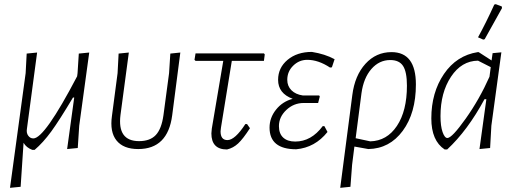

<svg xmlns="http://www.w3.org/2000/svg" viewBox="-20 -711 2475 921"><path d="M109 -92Q106 -73 115.5 -60Q125 -47 140 -47Q194 -47 350 -345L352 -360L358 -454L408 -459L360 -108L353 -1L302 4L336 -243H330Q265 -134 226 -80.5Q187 -27 146 8H135Q106 -3 93 -26L79 185L28 190L103 -360L108 -454L158 -459Z M643 4Q572 4 539 -37Q506 -78 517 -155L544 -360L549 -454L598 -459L558 -160Q542 -34 647 -34Q700 -34 727.5 -63.5Q755 -93 764 -158L791 -360L797 -454L845 -459L806 -158Q785 4 643 4Z M1069 6Q994 6 994 -71L996 -94L1051 -419H918L913 -424L918 -455H1246L1250 -450L1246 -419H1092L1040 -99L1038 -81Q1038 -39 1071 -39Q1107 -39 1157 -116H1165L1179 -96Q1146 -45 1122.5 -23Q1099 -1 1069 6Z M1401 5Q1273 5 1273 -99Q1273 -146 1304 -185Q1335 -224 1384 -237Q1314 -263 1314 -328Q1314 -386 1359.5 -424Q1405 -462 1476 -462Q1539 -452 1585 -427L1572 -388L1563 -387Q1507 -424 1454 -424Q1415 -424 1386.5 -396Q1358 -368 1358 -328Q1358 -298 1378 -278Q1398 -258 1433 -253H1511L1514 -248L1506 -217H1437Q1389 -217 1353.5 -183.5Q1318 -150 1318 -106Q1318 -70 1338.5 -51Q1359 -32 1396 -32Q1473 -32 1528 -106H1536L1551 -78Q1491 -3 1401 5Z M1612 190 1670 -255Q1682 -349 1733 -405Q1784 -461 1858 -461Q1975 -461 1975 -306Q1975 -169 1912 -83.5Q1849 2 1747 4L1680 -8L1669 79L1661 185ZM1714 -264 1686 -48 1756 -33Q1836 -35 1884 -107Q1932 -179 1932 -300Q1932 -366 1913.5 -394.5Q1895 -423 1852 -423Q1799 -423 1761.5 -380Q1724 -337 1714 -264Z M2351 -689 2358 -691 2387 -680 2388 -672Q2377 -652 2305 -523L2298 -521L2273 -532Q2312 -603 2351 -689ZM2113 6Q2049 -36 2049 -143Q2049 -267 2109.5 -356Q2170 -445 2272 -461H2276L2338 -421L2343 -456L2385 -460L2337 -108L2331 -1L2280 4L2313 -235H2304Q2223 -85 2125 6ZM2093 -154Q2093 -106 2103 -77.5Q2113 -49 2126 -49Q2148 -49 2214 -142Q2280 -235 2328 -343L2334 -389L2273 -420Q2194 -419 2143.5 -343Q2093 -267 2093 -154Z"/></svg>

Font: Alegreya Sans SC Light
Style: Italic
Weight: 300
Italic angle: -7°
Designer: Juan Pablo del Peral
Foundry: Huerta Tipografica
Version: Version 2.007